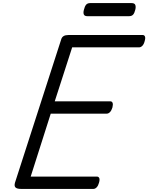

<svg xmlns="http://www.w3.org/2000/svg" viewBox="-20 -1225 962 1245"><path d="M116 0Q91 0 81 -9Q71 -18 77 -40L377 -970Q381 -984 392.5 -991Q404 -998 424 -998H905Q916 -998 920 -988Q924 -978 918 -958Q913 -938 903 -928Q893 -918 882 -918H448L335 -568H695Q706 -568 710 -558Q714 -548 709 -528Q703 -508 693 -498Q683 -488 672 -488H309L179 -80H608Q619 -80 623.5 -70.5Q628 -61 622 -40Q617 -21 607 -10.5Q597 0 586 0ZM547 -1120Q528 -1120 523.5 -1131.5Q519 -1143 524 -1161Q529 -1183 538 -1194Q547 -1205 565 -1205H833Q853 -1205 857.5 -1192.5Q862 -1180 857 -1161Q852 -1140 843 -1130Q834 -1120 816 -1120Z"/></svg>

Font: Playwrite MX
Style: Regular
Weight: 400
Designer: Veronika Burian, José Scaglione
Foundry: TypeTogether
Version: Version 1.002